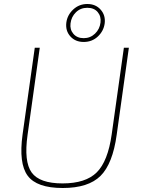

<svg xmlns="http://www.w3.org/2000/svg" viewBox="-20 -929 707 961"><path d="M417 -909Q459 -909 484 -880.5Q509 -852 504 -812Q499 -774 470 -746.5Q441 -719 399 -719Q357 -719 332 -747Q307 -775 312 -816Q317 -854 346.5 -881.5Q376 -909 417 -909ZM333 -812Q329 -781 347.5 -759.5Q366 -738 399 -738Q432 -738 455.5 -760.5Q479 -783 483 -816Q487 -847 469 -868.5Q451 -890 417 -890Q383 -890 360 -867.5Q337 -845 333 -812ZM625 -690 564 -254Q544 -109 483 -48.5Q422 12 294 12Q164 12 118.5 -49.5Q73 -111 93 -256L154 -690H179L118 -254Q99 -120 138.5 -65.5Q178 -11 293 -11Q409 -11 464.5 -66.5Q520 -122 539 -256L600 -690Z"/></svg>

Font: Ezarion Thin
Style: Italic
Weight: 250
Italic angle: -8°
Designer: Natanael Gama
Version: Version 1.001;PS 001.001;hotconv 1.0.70;makeotf.lib2.5.58329